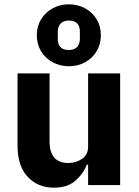

<svg xmlns="http://www.w3.org/2000/svg" viewBox="-20 -855 640 887"><path d="M387 -94H381Q364 -51 327.5 -19.5Q291 12 229 12Q155 12 108 -38Q61 -88 61 -182V-516H209V-202Q209 -102 296 -102Q331 -102 359 -121Q387 -140 387 -177V-516H535V0H387ZM298 -549Q257 -549 223 -567.5Q189 -586 169.5 -618.5Q150 -651 150 -692Q150 -733 169.5 -765.5Q189 -798 223 -816.5Q257 -835 298 -835Q340 -835 373.5 -816.5Q407 -798 426.5 -766Q446 -734 446 -692Q446 -651 426.5 -618.5Q407 -586 373.5 -567.5Q340 -549 298 -549ZM298 -624Q323 -624 336 -638Q349 -652 349 -675V-709Q349 -760 298 -760Q273 -760 260 -746Q247 -732 247 -709V-675Q247 -624 298 -624Z"/></svg>

Font: Lilex Nerd Font
Style: Bold
Weight: 700
Designer: Mike Abbink, Paul van der Laan, Pieter van Rosmalen, Mikhael Khrustik
Foundry: Mikhael Khrustik
Version: Version 2.400; ttfautohint (v1.8.4.7-5d5b);Nerd Fonts 3.3.0